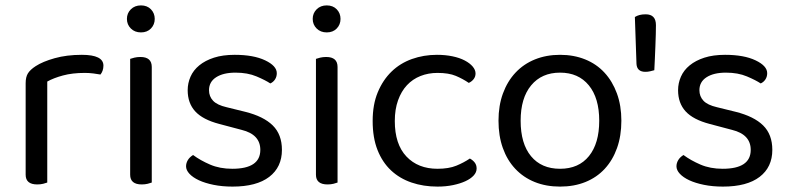

<svg xmlns="http://www.w3.org/2000/svg" viewBox="-20 -678 2926 711"><path d="M155 -2Q150 0 140 2.5Q130 5 118 5Q75 5 75 -31V-370Q75 -393 83.5 -406.5Q92 -420 112 -433Q138 -450 182.5 -462.5Q227 -475 283 -475Q363 -475 363 -435Q363 -425 360 -416.5Q357 -408 352 -402Q342 -404 326 -406Q310 -408 294 -408Q248 -408 213 -398.5Q178 -389 155 -376Z M542 -2Q537 0 527 2.5Q517 5 505 5Q462 5 462 -31V-460Q467 -462 477.5 -464.5Q488 -467 500 -467Q542 -467 542 -430ZM450 -608Q450 -629 464.5 -643.5Q479 -658 502 -658Q525 -658 539 -643.5Q553 -629 553 -608Q553 -587 539 -572.5Q525 -558 502 -558Q479 -558 464.5 -572.5Q450 -587 450 -608Z M1024 -123Q1024 -59 977 -23Q930 13 841 13Q803 13 771 6.5Q739 0 716.5 -10.5Q694 -21 681.5 -34.5Q669 -48 669 -62Q669 -74 675.5 -85Q682 -96 695 -104Q722 -84 758 -68.5Q794 -53 840 -53Q944 -53 944 -123Q944 -180 875 -197L792 -219Q731 -235 703 -265.5Q675 -296 675 -344Q675 -370 685.5 -394Q696 -418 718 -436Q740 -454 772.5 -464.5Q805 -475 849 -475Q919 -475 962 -454.5Q1005 -434 1005 -407Q1005 -394 998.5 -384Q992 -374 981 -369Q963 -381 930 -395Q897 -409 852 -409Q807 -409 780.5 -392Q754 -375 754 -344Q754 -321 769 -305Q784 -289 819 -281L888 -264Q956 -247 990 -213.5Q1024 -180 1024 -123Z M1230 -2Q1225 0 1215 2.5Q1205 5 1193 5Q1150 5 1150 -31V-460Q1155 -462 1165.5 -464.5Q1176 -467 1188 -467Q1230 -467 1230 -430ZM1138 -608Q1138 -629 1152.5 -643.5Q1167 -658 1190 -658Q1213 -658 1227 -643.5Q1241 -629 1241 -608Q1241 -587 1227 -572.5Q1213 -558 1190 -558Q1167 -558 1152.5 -572.5Q1138 -587 1138 -608Z M1600 -408Q1566 -408 1537 -396.5Q1508 -385 1487 -362.5Q1466 -340 1454 -306.5Q1442 -273 1442 -230Q1442 -144 1485 -98.5Q1528 -53 1600 -53Q1642 -53 1670 -64.5Q1698 -76 1720 -91Q1731 -85 1738 -76Q1745 -67 1745 -54Q1745 -40 1734 -28Q1723 -16 1703.5 -7Q1684 2 1657.5 7.5Q1631 13 1600 13Q1548 13 1504 -2Q1460 -17 1428 -47Q1396 -77 1378 -122.5Q1360 -168 1360 -230Q1360 -291 1379 -336.5Q1398 -382 1430 -413Q1462 -444 1505.5 -459.5Q1549 -475 1598 -475Q1629 -475 1655.5 -469.5Q1682 -464 1701 -454Q1720 -444 1730.5 -431.5Q1741 -419 1741 -406Q1741 -394 1734 -385Q1727 -376 1716 -371Q1694 -386 1668 -397Q1642 -408 1600 -408Z M2281 -231Q2281 -175 2265 -130Q2249 -85 2219.5 -53Q2190 -21 2148 -4Q2106 13 2054 13Q2002 13 1960 -4Q1918 -21 1888 -53Q1858 -85 1842 -130Q1826 -175 1826 -231Q1826 -287 1842.5 -332Q1859 -377 1889 -409Q1919 -441 1961 -458Q2003 -475 2054 -475Q2105 -475 2147 -458Q2189 -441 2218.5 -409Q2248 -377 2264.5 -332Q2281 -287 2281 -231ZM2054 -409Q1986 -409 1947 -362Q1908 -315 1908 -231Q1908 -146 1946.5 -99.5Q1985 -53 2054 -53Q2123 -53 2161 -100Q2199 -147 2199 -231Q2199 -315 2160.5 -362Q2122 -409 2054 -409Z M2403 -418Q2396 -416 2387.5 -414Q2379 -412 2370 -412Q2339 -412 2337 -441L2331 -615Q2339 -620 2348.5 -622.5Q2358 -625 2371 -625Q2409 -625 2409 -585Q2409 -572 2408.5 -551Q2408 -530 2407 -506.5Q2406 -483 2405 -459.5Q2404 -436 2403 -418Z M2840 -123Q2840 -59 2793 -23Q2746 13 2657 13Q2619 13 2587 6.5Q2555 0 2532.5 -10.5Q2510 -21 2497.5 -34.5Q2485 -48 2485 -62Q2485 -74 2491.5 -85Q2498 -96 2511 -104Q2538 -84 2574 -68.5Q2610 -53 2656 -53Q2760 -53 2760 -123Q2760 -180 2691 -197L2608 -219Q2547 -235 2519 -265.5Q2491 -296 2491 -344Q2491 -370 2501.5 -394Q2512 -418 2534 -436Q2556 -454 2588.5 -464.5Q2621 -475 2665 -475Q2735 -475 2778 -454.5Q2821 -434 2821 -407Q2821 -394 2814.5 -384Q2808 -374 2797 -369Q2779 -381 2746 -395Q2713 -409 2668 -409Q2623 -409 2596.5 -392Q2570 -375 2570 -344Q2570 -321 2585 -305Q2600 -289 2635 -281L2704 -264Q2772 -247 2806 -213.5Q2840 -180 2840 -123Z"/></svg>

Font: Baloo 2
Style: Regular
Weight: 400
Designer: Sarang Kulkarni and Ek Type
Foundry: Ek Type
Version: Version 1.640;hotconv 1.0.111;makeotfexe 2.5.65597; ttfautoh